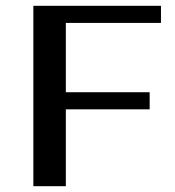

<svg xmlns="http://www.w3.org/2000/svg" viewBox="-20 -642 604 662"><path d="M535 -563H207V-324H496V-265H207V0H95V-622H535Z"/></svg>

Font: Sarpanch Medium
Style: Regular
Weight: 500
Designer: Manushi Parikh (Devanagari and Latin), Jyotish Sonowal (Devanagari)
Foundry: Indian Type Foundry
Version: Version 2.004;PS 1.0;hotconv 1.0.78;makeotf.lib2.5.61930; tt